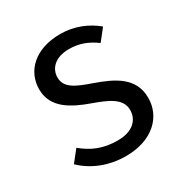

<svg xmlns="http://www.w3.org/2000/svg" viewBox="-127 -596 673 706"><g transform="rotate(-30 209.5 -243.0)"><path d="M209 12C324 12 387 -54 387 -133C387 -221 314 -254 238 -281C177 -302 135 -320 135 -364C135 -400 162 -434 224 -434C267 -434 302 -420 336 -395L374 -443C336 -475 284 -498 223 -498C117 -498 55 -438 55 -360C55 -280 125 -245 198 -219C253 -199 307 -178 307 -128C307 -86 276 -53 212 -53C152 -53 108 -71 66 -106L28 -58C73 -14 138 12 209 12Z"/></g></svg>

Font: DAIFUKU Sans
Style: Regular
Weight: 400
Designer: Original font ‘Source Han Sans JP’ : Paul D. Hunt
Foundry: Daifuku
Version: Version 1.000